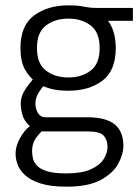

<svg xmlns="http://www.w3.org/2000/svg" viewBox="-20 -511 531 728"><path d="M232.9 196.8Q171.9 196.8 133.8 184.6Q95.7 172.4 75 153.1Q54.2 133.8 46.6 112.5Q39.1 91.3 39.1 73.2Q39.1 49.3 48.6 27.6Q58.1 5.9 70.8 -10.3Q83.5 -26.4 93.3 -32.2Q70.3 -53.7 64.5 -76.9Q58.6 -100.1 58.6 -119.1Q58.6 -145 75 -170.7Q91.3 -196.3 122.6 -230L117.2 -198.7Q90.3 -218.8 74 -248.8Q57.6 -278.8 57.6 -328.6Q57.6 -414.6 109.4 -452.6Q161.1 -490.7 239.3 -490.7Q268.1 -490.7 283.7 -488.3Q299.3 -485.8 312 -483.4Q324.7 -481 343.8 -481H483.9V-432.1H360.4L385.7 -437Q418.9 -397.5 418.9 -328.6Q418.9 -243.2 368.4 -205.1Q317.9 -167 239.3 -167Q200.7 -167 174.8 -173.8Q148.9 -180.7 131.8 -189.9L155.8 -195.3Q142.6 -184.6 128.4 -162.8Q114.3 -141.1 114.3 -119.1Q114.3 -98.1 124 -82.3Q133.8 -66.4 151.4 -66.4H309.6Q382.3 -66.4 415 -39.3Q447.8 -12.2 447.8 41.5Q447.8 74.2 428 110.4Q408.2 146.5 361.3 171.6Q314.5 196.8 232.9 196.8ZM231 146.5Q290 146.5 324.2 131.1Q358.4 115.7 373 92.3Q387.7 68.8 387.7 45.9Q387.7 19.5 373.3 3.4Q358.9 -12.7 312.5 -12.7H115.2L147.9 -22.9Q130.4 -7.3 116 12.9Q101.6 33.2 101.6 61.5Q101.6 74.2 104.7 88.9Q107.9 103.5 119.9 116.7Q131.8 129.9 158.2 138.2Q184.6 146.5 231 146.5ZM239.3 -217.3Q290 -217.3 324 -243.4Q357.9 -269.5 357.9 -328.6Q357.9 -388.2 324 -414.3Q290 -440.4 239.3 -440.4Q188.5 -440.4 154.3 -414.3Q120.1 -388.2 120.1 -328.6Q120.1 -269.5 154.3 -243.4Q188.5 -217.3 239.3 -217.3Z"/></svg>

Font: Anaheim
Style: Regular
Weight: 400
Designer: Vernon Adams
Foundry: Vernon Adams
Version: Version 2.001